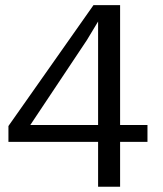

<svg xmlns="http://www.w3.org/2000/svg" viewBox="-20 -713 621 733"><path d="M438.5 0H354.5V-171.4H12.2V-231.9L336.9 -693.4H438.5V-235.8H543V-171.4H438.5ZM95.7 -235.8H354.5V-630.9L311.5 -559.6Z"/></svg>

Font: RGR Online_21
Style: Regular
Weight: 400
Italic angle: -12°
Designer: vernon adams
Foundry: vernon adams
Version: Version 1.000